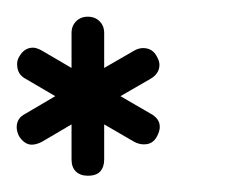

<svg xmlns="http://www.w3.org/2000/svg" viewBox="-20 -650 274 230"><path d="M168.1 -486.7Q162.9 -476.7 151.9 -477.1Q146.7 -477.1 141 -480L104.8 -501V-459Q104.8 -450 100.2 -444.8Q95.7 -439.5 85.2 -439.5Q76.2 -439.5 71 -444.5Q65.7 -449.5 65.7 -459V-501L30 -480Q23.3 -476.7 18.1 -476.7Q9.5 -476.7 2.9 -486.7Q0 -492.4 0 -497.6Q0 -508.6 10.5 -513.8L46.2 -534.8L10.5 -555.7Q0.5 -561 0.5 -572.9Q0.5 -578.1 2.9 -581.9Q9 -592.9 19.5 -592.9Q23.8 -592.9 30 -589.5L65.7 -568.6V-610.5Q65.7 -619 71.2 -624.5Q76.7 -630 85.2 -630Q93.8 -630 99.3 -624.5Q104.8 -619 104.8 -610.5V-568.6L141 -589.5Q146.2 -592.4 151.4 -592.4Q162.9 -592.4 168.1 -581.9Q171 -576.7 171 -572.4Q171 -561.9 160.5 -555.7L124.3 -534.8L160.5 -513.8Q165.2 -511.4 168.3 -507.4Q171.4 -503.3 171.4 -498.1Q171.4 -492.9 168.1 -486.7Z"/></svg>

Font: Shan Mohne Unicode
Style: Normal
Weight: 400
Version: 2.0 Jan 1st, 2014